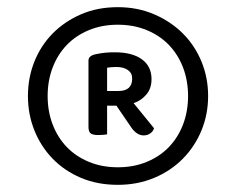

<svg xmlns="http://www.w3.org/2000/svg" viewBox="-20 -645 659 536"><path d="M58 -377Q58 -428 76 -473Q94 -518 127 -551.5Q160 -585 206 -605Q252 -625 309 -625Q364 -625 410.5 -605Q457 -585 490.5 -551.5Q524 -518 542.5 -473Q561 -428 561 -377Q561 -326 542.5 -281Q524 -236 490.5 -202Q457 -168 410.5 -148.5Q364 -129 309 -129Q252 -129 206 -148.5Q160 -168 127 -202Q94 -236 76 -281Q58 -326 58 -377ZM113 -377Q113 -334 127 -297.5Q141 -261 166.5 -234.5Q192 -208 228.5 -193Q265 -178 309 -178Q353 -178 389.5 -193Q426 -208 451.5 -234.5Q477 -261 491 -297.5Q505 -334 505 -377Q505 -420 491 -456.5Q477 -493 451.5 -519.5Q426 -546 389.5 -561Q353 -576 309 -576Q265 -576 228.5 -561Q192 -546 166.5 -519.5Q141 -493 127 -456.5Q113 -420 113 -377ZM279 -350V-270Q269 -268 253 -268Q241 -268 234 -272Q227 -276 227 -291V-476Q227 -490 249 -494Q263 -497 275 -498Q287 -499 301 -499Q349 -499 376 -479.5Q403 -460 403 -424Q403 -398 388.5 -381Q374 -364 353 -357L410 -287Q408 -279 400 -273Q392 -267 381 -267Q363 -267 348 -287L305 -350ZM311 -391Q349 -391 349 -426Q349 -441 337 -449.5Q325 -458 305 -458Q298 -458 291.5 -457.5Q285 -457 279 -456V-391Z"/></svg>

Font: Baloo Bhai 2
Style: Regular
Weight: 400
Designer: Supriya Tembe, Noopur Datye and Ek Type
Foundry: Ek Type
Version: Version 1.640;PS 1.000;hotconv 16.6.51;makeotf.lib2.5.65220;